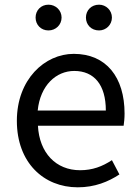

<svg xmlns="http://www.w3.org/2000/svg" viewBox="-20 -787 594 820"><path d="M312 13C385 13 443 -11 490 -42L458 -103C417 -76 375 -60 322 -60C219 -60 148 -134 142 -250H508C510 -264 512 -282 512 -302C512 -457 434 -557 295 -557C171 -557 52 -448 52 -271C52 -92 167 13 312 13ZM141 -315C152 -423 220 -484 297 -484C382 -484 432 -425 432 -315ZM187 -657C218 -657 243 -681 243 -712C243 -743 218 -767 187 -767C155 -767 132 -743 132 -712C132 -681 155 -657 187 -657ZM403 -657C433 -657 458 -681 458 -712C458 -743 433 -767 403 -767C370 -767 347 -743 347 -712C347 -681 370 -657 403 -657Z"/></svg>

Font: Source Han Sans JP
Style: Regular
Weight: 400
Designer: Ryoko NISHIZUKA 西塚涼子 (kana, bopomofo & ideographs); Paul D. Hunt (Latin, Greek & Cyrillic); Sandoll Communications 산돌커뮤니
Foundry: Adobe
Version: Version 2.004;hotconv 1.0.118;makeotfexe 2.5.65603